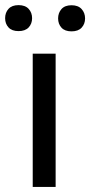

<svg xmlns="http://www.w3.org/2000/svg" viewBox="-54 -741 357 761"><path d="M166.5 0H75.7V-528.3H166.5ZM-33.7 -668.9Q-33.7 -690.9 -20.3 -705.8Q-6.8 -720.7 19.5 -720.7Q45.9 -720.7 59.6 -705.8Q73.2 -690.9 73.2 -668.9Q73.2 -647 59.6 -632.3Q45.9 -617.7 19.5 -617.7Q-6.8 -617.7 -20.3 -632.3Q-33.7 -647 -33.7 -668.9ZM176.3 -668Q176.3 -689.9 189.7 -705.1Q203.1 -720.2 229.5 -720.2Q255.9 -720.2 269.5 -705.1Q283.2 -689.9 283.2 -668Q283.2 -646 269.5 -631.3Q255.9 -616.7 229.5 -616.7Q203.1 -616.7 189.7 -631.3Q176.3 -646 176.3 -668Z"/></svg>

Font: TypoPRO Roboto
Style: Regular
Weight: 400
Designer: Google
Version: Version 2.136; 2016